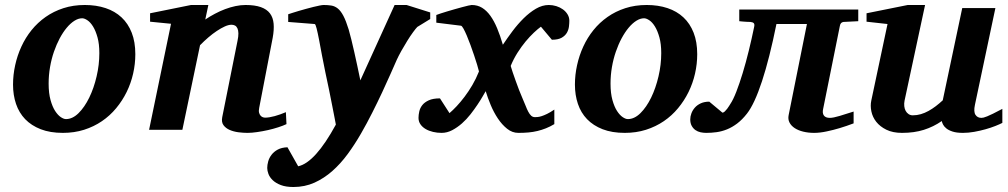

<svg xmlns="http://www.w3.org/2000/svg" viewBox="-20 -520 4037 769"><path d="M377.9 -307.1Q377.9 -343.8 370.6 -370.1Q363.3 -396.5 352.8 -413.6Q342.3 -430.7 330.3 -438.7Q318.4 -446.8 309.1 -446.8Q293.9 -446.8 278.1 -436.8Q262.2 -426.8 247.3 -408.9Q232.4 -391.1 219.2 -366.5Q206.1 -341.8 196 -312.7Q186 -283.7 180.4 -251.2Q174.8 -218.8 174.8 -185.1Q174.8 -146.5 182.4 -119.4Q189.9 -92.3 200.9 -75.4Q211.9 -58.6 223.6 -50.8Q235.4 -43 244.1 -43Q270.5 -43 294.7 -66.9Q318.8 -90.8 337.4 -128.9Q356 -167 366.9 -213.9Q377.9 -260.7 377.9 -307.1ZM522 -303.2Q522 -263.7 513.2 -225.1Q504.4 -186.5 487.3 -151.6Q470.2 -116.7 445.3 -86.7Q420.4 -56.6 388.2 -34.7Q356 -12.7 316.7 -0.2Q277.3 12.2 231.9 12.2Q180.7 12.2 143.1 -2.4Q105.5 -17.1 80.8 -42.7Q56.2 -68.4 44.2 -103.8Q32.2 -139.2 32.2 -181.2Q32.2 -220.2 40.8 -259Q49.3 -297.9 65.7 -333.5Q82 -369.1 106.4 -399.4Q130.9 -429.7 162.8 -452.1Q194.8 -474.6 234.1 -487.3Q273.4 -500 319.8 -500Q365.7 -500 403.1 -487.5Q440.4 -475.1 466.8 -450.4Q493.2 -425.8 507.6 -388.9Q522 -352.1 522 -303.2Z M1127.4 -22.9Q1114.3 -16.6 1094.7 -10.3Q1075.2 -3.9 1053.5 1Q1031.7 5.9 1010 9Q988.3 12.2 971.2 12.2Q954.6 12.2 935.3 9.8Q916 7.3 900.1 0.5Q884.3 -6.3 875.2 -18.6Q866.2 -30.8 870.1 -50.8L931.2 -356Q935.1 -374 934.8 -386.5Q934.6 -398.9 930.9 -406.7Q927.2 -414.6 921.1 -417.7Q915 -420.9 907.2 -420.9Q895.5 -420.9 880.4 -414.1Q865.2 -407.2 848.4 -396Q831.5 -384.8 814.2 -369.9Q796.9 -355 781.2 -338.9L710.4 0H577.1L665 -424.8L581.1 -433.1V-466.8L745.1 -500H814.5L802.2 -441.9Q820.3 -454.1 840.6 -464.8Q860.8 -475.6 881.6 -483.4Q902.3 -491.2 923.1 -495.6Q943.8 -500 963.4 -500Q1000.5 -500 1024.7 -491.5Q1048.8 -482.9 1061.3 -466.3Q1073.7 -449.7 1075.9 -425.3Q1078.1 -400.9 1072.3 -369.1L1018.1 -87.9Q1015.6 -75.7 1017.8 -68.1Q1020 -60.5 1024.2 -56.2Q1028.3 -51.8 1033.2 -50.3Q1038.1 -48.8 1042 -48.8Q1057.6 -48.8 1080.1 -54.9Q1102.5 -61 1125 -70.8Z M1651.4 -412.1Q1645.5 -406.2 1634.3 -390.9Q1623 -375.5 1611.1 -356.2Q1599.1 -336.9 1587.6 -316.4Q1576.2 -295.9 1569.3 -280.8Q1558.6 -256.8 1543.7 -222.9Q1528.8 -189 1510.5 -149.9Q1492.2 -110.8 1470.9 -68.6Q1449.7 -26.4 1426.3 14.2Q1401.4 57.6 1372.8 96.7Q1344.2 135.7 1311 165Q1277.8 194.3 1239.3 211.7Q1200.7 229 1155.3 229Q1125 229 1104.7 221.2Q1084.5 213.4 1072.3 201.7Q1060.1 189.9 1055.2 176.8Q1050.3 163.6 1050.3 152.8Q1050.3 140.6 1054.2 126.5Q1058.1 112.3 1067.6 99.9Q1077.1 87.4 1092.5 79.1Q1107.9 70.8 1131.3 69.8L1174.3 146Q1242.2 131.3 1325.2 -21Q1324.2 -26.9 1320.3 -46.9Q1316.4 -66.9 1310.8 -95.7Q1305.2 -124.5 1298.1 -159.4Q1291 -194.3 1283.2 -230Q1275.9 -264.2 1269.5 -298.8Q1263.2 -333.5 1257.8 -361.3Q1252.4 -389.2 1248 -406.5Q1243.7 -423.8 1240.2 -423.8L1134.3 -432.1V-462.9Q1140.1 -464.8 1151.4 -468.5Q1162.6 -472.2 1176.8 -476.3Q1190.9 -480.5 1206.1 -484.6Q1221.2 -488.8 1235.1 -492.2Q1249 -495.6 1260 -497.8Q1271 -500 1276.4 -500Q1293 -500 1306.9 -497.8Q1320.8 -495.6 1332.8 -486.1Q1344.7 -476.6 1355.2 -456.8Q1365.7 -437 1376.5 -401.9Q1381.3 -384.8 1387.2 -361.6Q1393.1 -338.4 1398.9 -311.8Q1404.8 -285.2 1411.1 -256.3Q1417.5 -227.5 1423.3 -198.2L1560.5 -500H1608.4L1703.1 -470.2V-443.8Z M2260.3 -437Q2260.3 -427.2 2258.8 -414.1Q2257.3 -400.9 2250.7 -389.2Q2244.1 -377.4 2230 -369.1Q2215.8 -360.8 2190.4 -360.8L2146.5 -413.1Q2134.3 -404.3 2118.2 -389.2Q2102.1 -374 2085.2 -353.8Q2068.4 -333.5 2052.7 -308.8Q2037.1 -284.2 2025.4 -255.9Q2027.8 -247.1 2033.2 -231.2Q2038.6 -215.3 2045.2 -196.8Q2051.8 -178.2 2059.1 -159.2Q2066.4 -140.1 2073.2 -125Q2080.1 -109.9 2085.2 -96.4Q2090.3 -83 2095.7 -72.8Q2101.1 -62.5 2107.4 -56.6Q2113.8 -50.8 2122.6 -50.8Q2126.5 -50.8 2133.1 -51.3Q2139.6 -51.8 2148.9 -54.7Q2158.2 -57.6 2170.9 -63.7Q2183.6 -69.8 2200.2 -81.1V-22.9Q2183.1 -12.7 2166.5 -6.1Q2149.9 0.5 2132.8 4.6Q2115.7 8.8 2096.9 10.5Q2078.1 12.2 2056.2 12.2Q2031.7 12.2 2011.2 -4.2Q1990.7 -20.5 1974.1 -45.4Q1957.5 -70.3 1945.3 -99.6Q1933.1 -128.9 1925.3 -154.8Q1921.4 -148.4 1913.1 -133.8Q1904.8 -119.1 1892.3 -100.6Q1879.9 -82 1864.3 -62Q1848.6 -42 1830.1 -25.6Q1811.5 -9.3 1791 1.5Q1770.5 12.2 1748.5 12.2Q1731 12.2 1714.4 8.3Q1697.8 4.4 1684.8 -3.2Q1671.9 -10.7 1664.1 -22Q1656.2 -33.2 1656.2 -47.9Q1656.2 -59.6 1659.2 -73.2Q1662.1 -86.9 1671.1 -98.6Q1680.2 -110.4 1697.3 -118.2Q1714.4 -126 1742.2 -126L1780.3 -66.9Q1793.5 -78.1 1809.1 -94.7Q1824.7 -111.3 1840.8 -132.6Q1856.9 -153.8 1871.8 -179.2Q1886.7 -204.6 1898.4 -233.9Q1896 -243.7 1890.9 -261Q1885.7 -278.3 1878.9 -298.3Q1872.1 -318.4 1864.5 -339.4Q1856.9 -360.4 1849.6 -377.4Q1842.3 -394.5 1836.2 -405.5Q1830.1 -416.5 1826.2 -417L1727.5 -429.2V-460Q1733.4 -462.4 1745.4 -466.3Q1757.3 -470.2 1772 -474.6Q1786.6 -479 1802.2 -483.4Q1817.9 -487.8 1831.5 -491.5Q1845.2 -495.1 1855.5 -497.6Q1865.7 -500 1869.1 -500Q1892.6 -500 1910.9 -488.8Q1929.2 -477.5 1944.1 -456.8Q1959 -436 1971.2 -406.7Q1983.4 -377.4 1994.1 -340.8Q2011.7 -367.2 2032.7 -395.3Q2053.7 -423.3 2077.4 -446.8Q2101.1 -470.2 2126.5 -485.1Q2151.9 -500 2178.2 -500Q2193.4 -500 2208.3 -495.4Q2223.1 -490.7 2234.6 -482.4Q2246.1 -474.1 2253.2 -462.4Q2260.3 -450.7 2260.3 -437Z M2628.4 -307.1Q2628.4 -343.8 2621.1 -370.1Q2613.8 -396.5 2603.3 -413.6Q2592.8 -430.7 2580.8 -438.7Q2568.8 -446.8 2559.6 -446.8Q2544.4 -446.8 2528.6 -436.8Q2512.7 -426.8 2497.8 -408.9Q2482.9 -391.1 2469.7 -366.5Q2456.5 -341.8 2446.5 -312.7Q2436.5 -283.7 2430.9 -251.2Q2425.3 -218.8 2425.3 -185.1Q2425.3 -146.5 2432.9 -119.4Q2440.4 -92.3 2451.4 -75.4Q2462.4 -58.6 2474.1 -50.8Q2485.8 -43 2494.6 -43Q2521 -43 2545.2 -66.9Q2569.3 -90.8 2587.9 -128.9Q2606.4 -167 2617.4 -213.9Q2628.4 -260.7 2628.4 -307.1ZM2772.5 -303.2Q2772.5 -263.7 2763.7 -225.1Q2754.9 -186.5 2737.8 -151.6Q2720.7 -116.7 2695.8 -86.7Q2670.9 -56.6 2638.7 -34.7Q2606.4 -12.7 2567.1 -0.2Q2527.8 12.2 2482.4 12.2Q2431.2 12.2 2393.6 -2.4Q2356 -17.1 2331.3 -42.7Q2306.6 -68.4 2294.7 -103.8Q2282.7 -139.2 2282.7 -181.2Q2282.7 -220.2 2291.3 -259Q2299.8 -297.9 2316.2 -333.5Q2332.5 -369.1 2356.9 -399.4Q2381.3 -429.7 2413.3 -452.1Q2445.3 -474.6 2484.6 -487.3Q2523.9 -500 2570.3 -500Q2616.2 -500 2653.6 -487.5Q2690.9 -475.1 2717.3 -450.4Q2743.7 -425.8 2758.1 -388.9Q2772.5 -352.1 2772.5 -303.2Z M3357.9 -432.1Q3352.5 -431.2 3348.9 -427.7Q3345.2 -424.3 3343.8 -416L3276.9 -84Q3272.9 -66.9 3279.8 -57.4Q3286.6 -47.9 3303.7 -47.9Q3317.4 -47.9 3343 -55.7Q3368.7 -63.5 3398.9 -73.2V-25.9Q3370.6 -15.1 3342.8 -6.8Q3318.8 0.5 3291.3 6.3Q3263.7 12.2 3240.7 12.2Q3217.3 12.2 3197.3 7.3Q3177.2 2.4 3163.1 -6.8Q3148.9 -16.1 3142.1 -29.3Q3135.3 -42.5 3138.7 -59.1L3211.9 -423.8H3089.8Q3062 -286.1 3032 -194.8Q3002 -103.5 2971.7 -64.9Q2952.6 -40.5 2932.6 -25.4Q2912.6 -10.3 2892.1 -2Q2871.6 6.3 2850.6 9.3Q2829.6 12.2 2808.6 12.2Q2797.4 12.2 2785.9 9.8Q2774.4 7.3 2765.4 1Q2756.3 -5.4 2750.5 -15.9Q2744.6 -26.4 2744.6 -42Q2744.6 -53.7 2749.3 -66.2Q2753.9 -78.6 2763.2 -89.1Q2772.5 -99.6 2786.9 -106.2Q2801.3 -112.8 2820.8 -112.8L2873.5 -68.8Q2877.9 -68.8 2883.1 -73.7Q2888.2 -78.6 2892.6 -84.5Q2897 -90.3 2900.4 -95.9Q2903.8 -101.6 2904.8 -103Q2916.5 -120.1 2929.2 -152.8Q2941.9 -185.5 2954.6 -227.3Q2967.3 -269 2979 -316.7Q2990.7 -364.3 3000.5 -412.1Q3002.9 -422.4 2999.3 -426.8Q2995.6 -431.2 2985.8 -432.1Q2979 -432.1 2971.2 -432.6Q2964.4 -433.1 2956.5 -433.6Q2948.7 -434.1 2940.9 -435.1V-481.9H3417.5V-435.1Z M3994.6 -27.8Q3984.4 -22.5 3966.6 -15.4Q3948.7 -8.3 3927 -2.2Q3905.3 3.9 3881.8 8.1Q3858.4 12.2 3836.9 12.2Q3811 12.2 3794.9 6.8Q3778.8 1.5 3769.8 -6.1Q3760.7 -13.7 3756.8 -21.7Q3752.9 -29.8 3752 -35.2Q3718.8 -12.2 3680.2 0Q3641.6 12.2 3592.8 12.2Q3555.7 12.2 3530 -0.5Q3504.4 -13.2 3489.5 -32.2Q3474.6 -51.3 3470 -74Q3465.3 -96.7 3469.7 -117.2L3534.7 -423.8L3450.7 -433.1V-466.8L3615.7 -500H3685.1L3603 -117.2Q3600.6 -105.5 3601.8 -94.7Q3603 -84 3607.4 -75.9Q3611.8 -67.9 3619.1 -63Q3626.5 -58.1 3635.7 -58.1Q3652.3 -58.1 3668.2 -62.7Q3684.1 -67.4 3699 -75.7Q3713.9 -84 3728 -94.7Q3742.2 -105.5 3755.9 -118.2L3834 -487.8H3966.8L3884.8 -100.1Q3878.9 -72.3 3887 -60.1Q3895 -47.9 3910.6 -47.9Q3914.6 -47.9 3919.7 -49.1Q3924.8 -50.3 3933.8 -54Q3942.9 -57.6 3957.3 -64.7Q3971.7 -71.8 3994.6 -84Z"/></svg>

Font: Charis SIL
Style: Bold Italic
Weight: 700
Italic angle: -11°
Foundry: SIL International
Version: Version 4.112